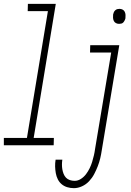

<svg xmlns="http://www.w3.org/2000/svg" viewBox="-61 -755 681 998"><path d="M218 0H-41V-38H79L188 -697H83L84 -735H229L114 -38H219ZM558 -631Q549 -631 541.5 -635Q534 -639 530.5 -646.5Q527 -654 526.5 -662.5Q526 -671 527 -680Q528 -685 530.5 -691Q533 -697 538 -701.5Q543 -706 548.5 -707.5Q554 -709 560 -709Q569 -709 576.5 -705Q584 -701 587.5 -693.5Q591 -686 591.5 -677.5Q592 -669 591 -660Q590 -655 587 -649Q584 -643 580 -638.5Q576 -634 570 -632.5Q564 -631 558 -631ZM323 223Q305 223 288.5 218Q272 213 259.5 202.5Q247 192 239.5 177Q232 162 229 145Q226 128 225.5 110.5Q225 93 228 75H263Q261 88 261 100.5Q261 113 263 125Q265 137 269.5 148.5Q274 160 282 168.5Q290 177 302 181Q314 185 327 185Q344 185 359.5 175Q375 165 386 150.5Q397 136 405 119.5Q413 103 418 86.5Q423 70 427 53Q431 36 433 20L517 -482H407L408 -520H559L468 26Q465 47 460 68Q455 89 447 109.5Q439 130 428.5 150Q418 170 402 187Q386 204 365 213.5Q344 223 323 223Z"/></svg>

Font: Iosevka XLt Ex Obl
Style: Regular
Weight: 200
Width: 7
Italic angle: -9°
Monospace: yes
Designer: Belleve Invis
Foundry: Belleve Invis
Version: Version 32.5.0; ttfautohint (v1.8.4)